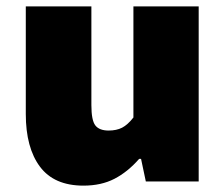

<svg xmlns="http://www.w3.org/2000/svg" viewBox="-20 -570 705 603"><path d="M61 -212V-550H267V-240Q267 -192 279.5 -176Q292 -160 321 -160Q346 -160 363.5 -169Q381 -178 399 -201V-550H604V0H438L423 -71H417Q381 -30 339.5 -8.5Q298 13 242 13Q150 13 105.5 -46.5Q61 -106 61 -212Z"/></svg>

Font: Nebula Sans Black
Style: Regular
Weight: 900
Designer: Paul D. Hunt for Adobe (as Source Sans)
Foundry: Nebula Entertainment & Broadcasting LLC
Version: Version 1.010